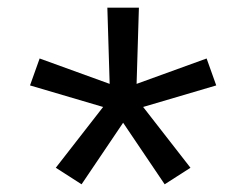

<svg xmlns="http://www.w3.org/2000/svg" viewBox="-20 -763 640 499"><path d="M192 -284 125 -327 248 -485 58 -541 83 -611 265 -545 259 -743H341L335 -545L517 -611L542 -541L352 -485L475 -327L408 -284L300 -444Z"/></svg>

Font: Iosevka Aile
Style: Regular
Weight: 400
Designer: Belleve Invis
Foundry: Belleve Invis
Version: Version 28.0.1; ttfautohint (v1.8.4)